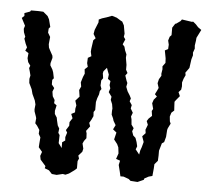

<svg xmlns="http://www.w3.org/2000/svg" viewBox="-50 -734 870 790"><g transform="rotate(5 385.0 -339.0)"><path d="M212 2 192 0 179 -14 161 -21 163 -30 141 -55 138 -70 144 -87 129 -105 130 -121 132 -146 124 -160 125 -176 114 -193 106 -202 108 -223 106 -230 99 -250 98 -259 100 -279 96 -295 91 -306 84 -321 79 -340 67 -365 66 -382 69 -396 65 -412 61 -426 65 -436 55 -450 51 -466 53 -487 39 -496 45 -510 38 -525 31 -545 34 -553 27 -571 25 -585 29 -598 13 -629 23 -638 22 -650 45 -658 48 -663H79L99 -662L118 -646L125 -633L133 -602L127 -595L126 -578L136 -561L133 -531L135 -517L140 -507L152 -485L153 -476L147 -454V-445L157 -428L161 -417L166 -393L160 -386V-367L171 -353L165 -338L168 -319L177 -304L176 -291L187 -283L182 -260L183 -247L192 -233L194 -222L199 -201L206 -189L204 -171L210 -162L209 -129L223 -110V-134L235 -142L234 -156L240 -175L234 -185L246 -204V-219L257 -236L250 -253L265 -261V-276L268 -290L262 -309L278 -327L274 -354L281 -369L278 -386L285 -409L291 -423L289 -441L301 -452L297 -467L298 -489L312 -497L308 -515L309 -528L314 -563L323 -572L313 -589L316 -606L329 -638V-650L342 -656L361 -662L382 -670L402 -664L420 -653L426 -650L434 -635L440 -601L438 -588L445 -578L436 -557L444 -548L448 -533L455 -517L454 -503L459 -474V-454L466 -441L458 -430L465 -409L469 -400L466 -384L473 -366L483 -350L489 -338L485 -326L495 -311L492 -297L502 -280L496 -264L499 -253L501 -231L511 -217L506 -204L512 -187L522 -178L528 -161L532 -144L527 -131L543 -111L546 -128L551 -142L557 -164L555 -170L549 -187L562 -201L560 -215L568 -236L562 -251L569 -262L582 -274L579 -294L584 -303L578 -326L583 -341L595 -355L586 -364L594 -380L599 -391L593 -410L597 -427L606 -442L605 -450L608 -469L607 -481L618 -496L617 -515L611 -547L624 -554L625 -572L621 -589L626 -605L633 -612V-643L644 -660L648 -661L665 -673L670 -680L711 -674L717 -675L729 -665L739 -654L753 -644L736 -610L735 -598L732 -578L733 -565L727 -548L728 -537L723 -520L718 -484L703 -463L705 -453L698 -438L693 -422L694 -406L692 -392L682 -381L689 -365L674 -347L669 -340L670 -320L671 -304L660 -294L655 -278L657 -258L661 -249L651 -229L649 -222L647 -193L641 -171L632 -165L628 -151L623 -134V-113L622 -92L609 -77L608 -59L605 -28L590 -24L573 -15L571 -9L546 2L517 0L509 -7L487 -15H474L470 -33L463 -61L467 -79L450 -85L458 -108L455 -133L449 -146L435 -164L442 -193L427 -205L436 -223L426 -240L423 -250L416 -265V-280L417 -290L414 -308L407 -325L409 -338L396 -356L401 -372L397 -385L399 -402L388 -410L390 -428L385 -441L380 -455L367 -440L365 -431L368 -411L361 -401L360 -380L365 -366L359 -357L357 -343L351 -327L347 -311V-297V-278L341 -269L342 -252L335 -237L327 -223L332 -209L317 -189L320 -179L321 -159L312 -147L307 -136L312 -115L309 -102L294 -85L298 -73L293 -62V-32L283 -23L262 -8L248 -2L237 -4Z"/></g></svg>

Font: Winky Rough
Style: Regular
Weight: 400
Designer: Simon Atzbach
Foundry: typofactur
Version: Version 1.206